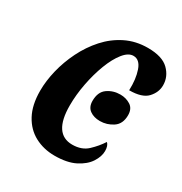

<svg xmlns="http://www.w3.org/2000/svg" viewBox="-136 -649 724 762"><g transform="rotate(30 226.0 -268.0)"><path d="M218 10Q168 10 127.5 -11.5Q87 -33 63.5 -76.5Q40 -120 40 -185Q40 -230 52 -279.5Q64 -329 87.5 -376.5Q111 -424 145.5 -462.5Q180 -501 225.5 -523.5Q271 -546 326 -546Q392 -546 422 -516.5Q452 -487 452 -447Q452 -415 428 -389Q404 -363 345 -363Q347 -415 334 -452.5Q321 -490 292 -490Q269 -490 247 -462.5Q225 -435 208 -390.5Q191 -346 181 -294Q171 -242 171 -193Q171 -63 257 -63Q300 -63 326.5 -88Q353 -113 371 -141Q383 -131 383 -106Q383 -81 365.5 -54Q348 -27 311.5 -8.5Q275 10 218 10ZM305 -199Q277 -199 258.5 -212.5Q240 -226 240 -254Q240 -295 265.5 -313Q291 -331 324 -331Q350 -331 370.5 -318Q391 -305 391 -275Q391 -235 364 -217Q337 -199 305 -199Z"/></g></svg>

Font: Noto Serif ExtraCondensed
Style: Bold Italic
Weight: 700
Width: 2
Italic angle: -12°
Designer: Monotype Design Team
Foundry: Monotype Imaging Inc.
Version: Version 2.013; ttfautohint (v1.8.4.7-5d5b)